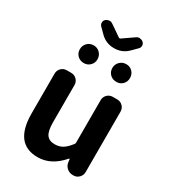

<svg xmlns="http://www.w3.org/2000/svg" viewBox="-230 -1091 1098 1224"><g transform="rotate(30 318.5 -478.5)"><path d="M245.1 13.7Q73.2 13.7 73.2 -210V-502Q73.2 -526.4 89.8 -543Q106.4 -559.6 130.9 -559.6H162.1Q186.5 -559.6 203.1 -543Q219.7 -526.4 219.7 -502V-228.5Q219.7 -165 238.3 -138.7Q256.8 -112.3 297.9 -112.3Q331.1 -112.3 355.5 -127Q379.9 -141.6 407.2 -176.8Q412.1 -181.6 412.1 -189.5V-502Q412.1 -526.4 428.7 -543Q445.3 -559.6 469.7 -559.6H501Q525.4 -559.6 542 -543Q558.6 -526.4 558.6 -502V-57.6Q558.6 -34.2 542 -17.1Q525.4 0 501 0H497.1Q471.7 0 453.1 -16.1Q434.6 -32.2 431.6 -56.6L428.7 -78.1Q427.7 -80.1 425.8 -80.1Q423.8 -80.1 422.9 -78.1Q343.8 13.7 245.1 13.7ZM180.7 -958Q191.4 -967.8 206.1 -968.8Q208 -969.7 210 -969.7Q221.7 -969.7 232.4 -961.9L314.5 -905.3Q317.4 -904.3 319.8 -904.3Q322.3 -904.3 324.2 -905.3L406.2 -961.9Q417 -969.7 429.7 -969.7Q431.6 -969.7 432.6 -968.8Q447.3 -967.8 458 -958Q467.8 -948.2 467.8 -934.6Q467.8 -920.9 458 -911.1L419.9 -873Q378.9 -832 321.3 -832H318.4Q260.7 -832 219.7 -872.1L180.7 -911.1Q170.9 -920.9 170.9 -934.6Q170.9 -948.2 180.7 -958ZM200.2 -653.3Q171.9 -653.3 153.3 -671.9Q134.8 -690.4 134.8 -717.8Q134.8 -745.1 153.3 -764.2Q171.9 -783.2 200.2 -783.2Q227.5 -783.2 246.1 -764.2Q264.6 -745.1 264.6 -717.8Q264.6 -690.4 246.1 -671.9Q227.5 -653.3 200.2 -653.3ZM440.4 -653.3Q411.1 -653.3 392.6 -671.9Q374 -690.4 374 -717.8Q374 -745.1 393.1 -764.2Q412.1 -783.2 439.9 -783.2Q467.8 -783.2 485.8 -764.2Q503.9 -745.1 503.9 -717.8Q503.9 -690.4 485.8 -671.9Q467.8 -653.3 440.4 -653.3Z"/></g></svg>

Font: Gen Jyuu Gothic P Bold
Style: Bold
Weight: 700
Designer: [Source Han Sans]
Ryoko NISHIZUKA  (kana & ideographs); Paul D. Hunt (Latin, Greek & Cyrillic); Wenlong ZHANG  (bopomofo
Version: Version 1.002.20150607